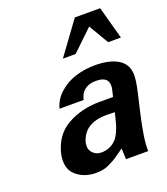

<svg xmlns="http://www.w3.org/2000/svg" viewBox="-144 -880 864 996"><g transform="rotate(-20 287.5 -382.0)"><path d="M575.2 -600.1H504.9L439.9 -710L325.2 -600.1H254.9L386.2 -779.8H525.9ZM148.9 -361.8V-358.9Q160.6 -407.7 199.5 -443.1Q238.3 -478.5 289.8 -494.9Q341.3 -511.2 398.9 -511.2Q476.6 -511.2 522.7 -484.6Q568.8 -458 573.2 -403.8Q576.2 -370.6 557.1 -290L536.1 -200.2Q503.9 -61.5 506.8 2H383.8L381.8 -58.1Q376.5 -54.7 354 -38.6Q331.5 -22.5 322 -16.8Q312.5 -11.2 292.7 -1.2Q272.9 8.8 254.2 12.5Q235.4 16.1 213.9 16.1Q177.7 16.1 147.9 3.7Q118.2 -8.8 99.1 -28.8Q82.5 -45.4 76.2 -73.2Q69.8 -101.1 77.1 -137.2Q100.1 -235.4 175.8 -278.8Q254.9 -324.2 357.9 -324.2H431.2Q432.1 -329.1 437.7 -350.8Q443.4 -372.6 442.9 -383.8Q442.4 -409.2 426 -421.1Q409.7 -433.1 376 -433.1Q324.7 -433.1 298.8 -399.9Q291.5 -390.6 284.2 -369.1L283.2 -361.8ZM215.8 -145 216.8 -146Q210.4 -116.7 228.5 -95.5Q246.6 -74.2 276.9 -74.2Q326.2 -74.2 358.9 -108.9Q371.1 -121.1 382.8 -146.5Q394.5 -171.9 399.9 -194.8Q406.2 -218.8 413.1 -247.1Q401.9 -248 368.2 -248Q239.7 -248 215.8 -145Z"/></g></svg>

Font: Perun
Style: Bold Italic
Weight: 700
Italic angle: -12°
Foundry: Copyright (c) Stefan Peev, Context Ltd, 2016
Version: Version 001.000